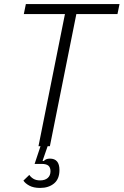

<svg xmlns="http://www.w3.org/2000/svg" viewBox="-20 -718 607 943"><path d="M177 205Q145 205 124.5 194Q104 183 95 169L124 141Q131 152 144 160Q157 168 177 168Q201 168 214.5 156Q228 144 228 123Q228 105 218 96Q208 87 184 87H150L179 0H169L299 -649H97L107 -698H567L557 -649H355L225 0H214L189 72L195 73Q205 61 225 61Q272 61 272 117Q272 161 245.5 183Q219 205 177 205Z"/></svg>

Font: IBM Plex Sans Condensed Light
Style: Italic
Weight: 300
Width: 3
Italic angle: -11°
Designer: Mike Abbink, Paul van der Laan, Pieter van Rosmalen
Foundry: Bold Monday
Version: Version 1.3